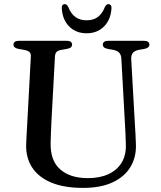

<svg xmlns="http://www.w3.org/2000/svg" viewBox="-20 -899 786 936"><path d="M589.2 -294.4 571.6 -613.1Q570.5 -631.5 561.5 -641.6Q552.5 -651.8 532.6 -655.8L505.2 -660.7Q491.1 -663.8 486.2 -668.9Q481.2 -674 481.2 -681.7Q481.2 -690 487.7 -695Q494.1 -700 505.6 -700H683.6Q695.6 -700 701.9 -695Q708.2 -690 708.2 -681.7Q708.2 -673.7 702.8 -668.6Q697.4 -663.6 684 -660.6L658.3 -656.4Q634.9 -651.6 626.8 -640Q618.6 -628.5 619.7 -610.6L637.6 -293.6Q639.2 -268.6 640.5 -244.6Q641.7 -220.6 642.6 -194.6Q644.7 -133.1 616.2 -85.4Q587.6 -37.6 529.6 -10.3Q471.5 17 384.6 17Q292.3 17 230.1 -8.9Q167.9 -34.9 136.9 -82.2Q106 -129.4 107.5 -193.2Q107.8 -206.5 108.9 -226.9Q110 -247.3 111.4 -271.7Q112.8 -296.2 114.1 -321.6L130.4 -623.9Q131.4 -638.1 123.2 -645.4Q115.1 -652.8 97.4 -655.9L69.8 -660.7Q45.6 -665.6 45.6 -681.4Q45.6 -690 52 -695Q58.5 -700 70.5 -700H306.9Q318.9 -700 325.2 -695Q331.5 -690 331.5 -681.4Q331.5 -673.7 326.2 -668.6Q320.9 -663.6 307.3 -660.9L279.3 -655.9Q263.5 -653.2 256.3 -646.2Q249 -639.2 248 -624.7L231.6 -323.4Q229.6 -286.9 228.5 -257.4Q227.4 -227.9 226.8 -203.2Q224.7 -116.3 273.3 -73.5Q321.8 -30.6 408.2 -30.6Q467.2 -30.6 509.2 -50.3Q551.1 -69.9 573.2 -106.6Q595.3 -143.3 593.5 -194.4Q592.6 -228.7 591.5 -251.7Q590.4 -274.7 589.2 -294.4ZM402.3 -800Q434.6 -800 456.6 -815.9Q478.6 -831.8 492 -866.5Q495.9 -873 500 -875.9Q504.1 -878.8 508.5 -878.8Q515.8 -878.8 520.1 -873.4Q524.3 -868 523.5 -858.5Q519.8 -802.7 486.9 -769.8Q453.9 -736.8 402.3 -736.8Q350.4 -736.8 317.5 -769.8Q284.5 -802.7 281.1 -858.5Q280.3 -868 284.4 -873.4Q288.5 -878.8 295.6 -878.8Q300.7 -878.8 304.5 -875.9Q308.2 -873 312 -866.5Q325.9 -831.4 348.1 -815.7Q370.3 -800 402.3 -800Z"/></svg>

Font: Fraunces
Style: Regular
Weight: 900
Version: Version 1.000;[b76b70a41]